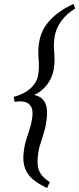

<svg xmlns="http://www.w3.org/2000/svg" viewBox="-20 -801 402 975"><path d="M361.8 -757.8Q342.3 -746.1 325 -731Q307.6 -715.8 293.7 -697.5Q279.8 -679.2 270.3 -657.7Q260.7 -636.2 256.8 -610.8Q252.9 -582.5 253.7 -564.5Q254.4 -546.4 255.6 -530.5Q256.8 -514.6 257.1 -496.6Q257.3 -478.5 252.9 -450.2Q250 -429.7 241.7 -410.2Q233.4 -390.6 220.7 -373.3Q208 -356 190.7 -341.8Q173.3 -327.6 152.8 -318.8Q174.8 -314.5 189 -303.5Q203.1 -292.5 210.4 -275.9Q217.8 -259.3 218.8 -237.1Q219.7 -214.8 215.8 -188Q211.9 -158.7 206.1 -138.2Q200.2 -117.7 194.3 -99.6Q188.5 -81.5 182.9 -63.5Q177.2 -45.4 173.8 -21Q169.9 5.9 170.7 26.6Q171.4 47.4 178 64.2Q184.6 81.1 197.8 95.5Q210.9 109.9 232.9 124L219.2 153.8Q183.6 137.2 158.7 118.9Q133.8 100.6 119.4 78.1Q105 55.7 100.6 27.8Q96.2 0 101.1 -35.2Q105 -64 110.6 -82.8Q116.2 -101.6 122.1 -118.9Q127.9 -136.2 133.8 -156Q139.6 -175.8 144 -206.1Q149.4 -245.6 133.5 -265.9Q117.7 -286.1 84 -286.1Q78.1 -286.1 75.2 -286.1Q72.3 -286.1 69.8 -285.9Q67.4 -285.6 64 -284.9Q60.5 -284.2 54.2 -283.2L49.8 -309.1Q106 -324.2 137.2 -354.2Q168.5 -384.3 173.8 -420.9Q176.8 -440.4 177.2 -454.6Q177.7 -468.8 177.5 -480.2Q177.2 -491.7 176 -501.7Q174.8 -511.7 174.6 -522.9Q174.3 -534.2 174.8 -548.6Q175.3 -563 178.2 -583Q188 -649.4 233.9 -698.5Q279.8 -747.6 353 -780.8L361.8 -757.8Z"/></svg>

Font: GentiumAlt
Style: Italic
Weight: 400
Italic angle: -7°
Designer: J. Victor Gaultney
Version: Version 1.02; 2005; OFL release